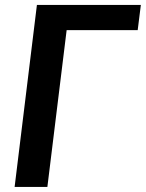

<svg xmlns="http://www.w3.org/2000/svg" viewBox="-20 -742 579 762"><path d="M526.5 -622.5 539 -722.5H126.5L38 0H168L244.5 -622.5Z"/></svg>

Font: Lato
Style: Bold Italic
Weight: 700
Italic angle: -7°
Designer: Lukasz Dziedzic
Foundry: tyPoland Lukasz Dziedzic
Version: Version 2.007; 2014-02-27